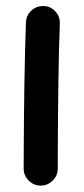

<svg xmlns="http://www.w3.org/2000/svg" viewBox="-20 -549 272 625"><path d="M122.1 -529.3Q145 -528.8 160.4 -511.7Q175.8 -494.6 174.8 -471.7Q173.3 -438 172.1 -389.6Q170.9 -341.3 170.2 -286.6Q169.4 -231.9 168.9 -177.7Q168.5 -123.5 168.2 -77.1Q168 -30.8 168 0Q168 22.5 151.6 38.8Q135.3 55.2 112.3 55.2Q89.8 55.2 73.5 38.8Q57.1 22.5 57.1 0Q57.1 -30.8 57.4 -77.4Q57.6 -124 58.1 -178.5Q58.6 -232.9 59.6 -288.1Q60.5 -343.3 61.8 -392.3Q63 -441.4 64.5 -476.6Q65.4 -499.5 82.5 -514.9Q99.6 -530.3 122.1 -529.3Z"/></svg>

Font: Mikhak-FD SemiBold
Style: Regular
Weight: 600
Designer: Amin Abedi
Version: Version 3.2